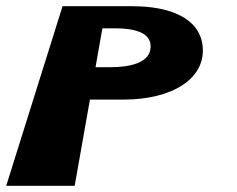

<svg xmlns="http://www.w3.org/2000/svg" viewBox="-27 -597 762 617"><path d="M174 -577 -7 0H213L262 -277H371C527 -277 636 -345 624 -450C614 -539 519 -577 399 -577ZM280 -381 302 -506H344C403 -506 459 -493 457 -446C456 -396 393 -381 327 -381Z"/></svg>

Font: Hussar Milosc
Style: Bold
Weight: 700
Foundry: Cannot Into Space Fonts
Version: Version 1.02